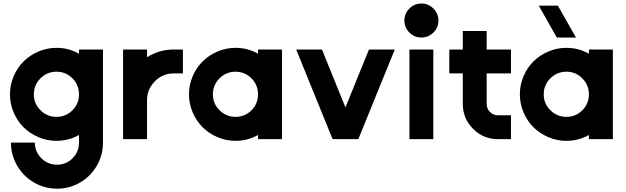

<svg xmlns="http://www.w3.org/2000/svg" viewBox="-20 -811 3650 1119"><path d="M43.9 20H183.1Q183.1 73.7 221.2 111.3Q259.3 148.9 312.5 148.9Q365.7 148.9 403.1 111.3Q440.4 73.7 440.4 20V-24.4Q380.4 9.8 309.1 9.8Q254.4 9.8 204.1 -11.7Q153.8 -33.2 117.4 -69.3Q81.1 -105.5 59.6 -155.8Q38.1 -206.1 38.1 -261.2Q38.1 -316.4 59.6 -366.7Q81.1 -417 117.4 -453.1Q153.8 -489.3 204.1 -510.7Q254.4 -532.2 309.1 -532.2Q380.4 -532.2 440.4 -498V-522.5H580.1V20.5Q580.1 93.3 544.2 155Q508.3 216.8 446.8 252.7Q385.3 288.6 312.5 288.6Q239.7 288.6 178 252.7Q116.2 216.8 80.1 154.8Q43.9 92.8 43.9 20ZM309.1 -393.1Q254.9 -393.1 216.1 -354.5Q177.2 -315.9 177.2 -261.2Q177.2 -207 216.1 -168.5Q254.9 -129.9 309.1 -129.9Q363.8 -129.9 402.1 -168.2Q440.4 -206.5 440.4 -261.2Q440.4 -315.9 402.1 -354.5Q363.8 -393.1 309.1 -393.1Z M697.3 0V-522.5H836.9V-477.5Q908.2 -522.5 993.7 -522.5H1045.9V-383.3H993.7Q928.7 -383.3 882.8 -337.4Q836.9 -291.5 836.9 -226.6V0Z M1483.9 0V-24.4Q1423.8 9.8 1352.5 9.8Q1297.9 9.8 1247.6 -11.7Q1197.3 -33.2 1160.9 -69.3Q1124.5 -105.5 1103 -155.8Q1081.5 -206.1 1081.5 -261.2Q1081.5 -316.4 1103 -366.7Q1124.5 -417 1160.9 -453.1Q1197.3 -489.3 1247.6 -510.7Q1297.9 -532.2 1352.5 -532.2Q1423.8 -532.2 1483.9 -498V-522.5H1623.5V0ZM1352.5 -393.1Q1298.3 -393.1 1259.5 -354.5Q1220.7 -315.9 1220.7 -261.2Q1220.7 -207 1259.5 -168.5Q1298.3 -129.9 1352.5 -129.9Q1407.2 -129.9 1445.6 -168.2Q1483.9 -206.5 1483.9 -261.2Q1483.9 -315.9 1445.6 -354.5Q1407.2 -393.1 1352.5 -393.1Z M1918.5 0 1706.1 -522.5H1856.4L1993.2 -185.1L2130.4 -522.5H2280.8L2068.4 0Z M2535.2 -690.9Q2535.2 -650.4 2505.9 -621.3Q2476.6 -592.3 2435.5 -592.3Q2395 -592.3 2366 -621.3Q2336.9 -650.4 2336.9 -690.9Q2336.9 -731.9 2366 -761.2Q2395 -790.5 2435.5 -790.5Q2476.6 -790.5 2505.9 -761.2Q2535.2 -731.9 2535.2 -690.9ZM2366.2 0V-522.5H2505.4V0Z M2677.2 -205.1V-383.3H2598.6V-522.5H2677.2V-630.4H2816.4V-522.5H2958V-383.3H2816.4V-205.1Q2816.4 -177.7 2835.7 -158.4Q2855 -139.2 2881.8 -139.2H2958V0H2881.8Q2797.4 0 2737.3 -60.1Q2677.2 -120.1 2677.2 -205.1Z M3336.9 -592.3H3225.1L3120.1 -777.8H3231.4ZM3412.1 0V-24.4Q3352.1 9.8 3280.8 9.8Q3226.1 9.8 3175.8 -11.7Q3125.5 -33.2 3089.1 -69.3Q3052.7 -105.5 3031.2 -155.8Q3009.8 -206.1 3009.8 -261.2Q3009.8 -316.4 3031.2 -366.7Q3052.7 -417 3089.1 -453.1Q3125.5 -489.3 3175.8 -510.7Q3226.1 -532.2 3280.8 -532.2Q3352.1 -532.2 3412.1 -498V-522.5H3551.8V0ZM3280.8 -393.1Q3226.6 -393.1 3187.7 -354.5Q3148.9 -315.9 3148.9 -261.2Q3148.9 -207 3187.7 -168.5Q3226.6 -129.9 3280.8 -129.9Q3335.4 -129.9 3373.8 -168.2Q3412.1 -206.5 3412.1 -261.2Q3412.1 -315.9 3373.8 -354.5Q3335.4 -393.1 3280.8 -393.1Z"/></svg>

Font: Basically A Sans Serif
Style: Bold
Weight: 700
Designer: Hyung-Suk Kim
Foundry: Mental Design
Version: 1.000